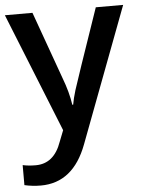

<svg xmlns="http://www.w3.org/2000/svg" viewBox="-55 -584 645 867"><g transform="rotate(-5 268.0 -150.0)"><path d="M0 -540H125L234.9 -233.9Q259.8 -168.5 268.1 -110.8H272Q276.4 -137.7 288.1 -176Q299.8 -214.4 412.1 -540H536.1L305.2 71.8Q242.2 240.2 95.2 240.2Q57.1 240.2 21 231.9V141.1Q46.9 147 80.1 147Q163.1 147 196.8 50.8L216.8 0Z"/></g></svg>

Font: f0_1792           
Style: Regular
Weight: 600
Foundry: Ascender Corporation
Version: Version 1.10